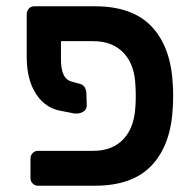

<svg xmlns="http://www.w3.org/2000/svg" viewBox="-20 -591 617 611"><path d="M174 -402Q174 -341 206 -332L238 -323Q246 -320 250.5 -311.5Q255 -303 255 -292L256 -255Q256 -242 244 -235Q232 -228 216 -230L175 -238Q125 -246 95 -291.5Q65 -337 65 -410V-547Q66 -558 72.5 -564.5Q79 -571 89 -571H282Q403 -571 464 -505Q525 -439 530 -319Q531 -309 531 -286Q531 -262 530 -252Q525 -132 464 -66Q403 0 282 0H101Q91 0 84 -7Q77 -14 77 -24V-87Q77 -97 84 -104Q91 -111 101 -111H277Q338 -111 373 -148.5Q408 -186 411 -254Q412 -264 412 -286Q412 -307 411 -317Q409 -385 373.5 -422.5Q338 -460 277 -460H174Z"/></svg>

Font: Rubik AZ
Style: Regular
Weight: 500
Designer: Hubert and Fischer
Foundry: Hubert & Fischer
Version: Version 2.000